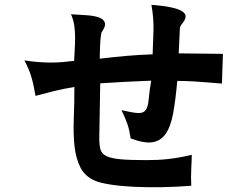

<svg xmlns="http://www.w3.org/2000/svg" viewBox="-20 -726 1040 795"><path d="M720 -505 903 -503 899 -380Q857 -383 829 -385.5Q801 -388 780.5 -389Q760 -390 744.5 -390.5Q729 -391 714 -391Q707 -312 697 -257Q687 -202 666 -172Q645 -142 610.5 -137Q576 -132 521 -153Q516 -187 508 -211Q500 -235 483 -270Q529 -259 551.5 -258Q574 -257 583.5 -270.5Q593 -284 595.5 -313.5Q598 -343 606 -392Q553 -390 495 -387Q437 -384 395 -381L391 -155Q391 -125 396 -107Q401 -89 421 -79.5Q441 -70 480 -66.5Q519 -63 585 -63Q610 -63 632 -64Q654 -65 676 -67.5Q698 -70 721.5 -74Q745 -78 774 -85Q774 -77 773.5 -62Q773 -47 772 -29Q771 -11 771 8Q771 27 772 43Q712 48 650.5 49Q589 50 535.5 47.5Q482 45 439.5 38.5Q397 32 375 23Q332 5 313 -32.5Q294 -70 288.5 -121Q283 -172 285.5 -234.5Q288 -297 288 -366Q240 -358 202 -348.5Q164 -339 127 -329Q123 -353 119 -371.5Q115 -390 110 -407Q105 -424 98 -440.5Q91 -457 81 -476Q113 -471 140 -469Q167 -467 191.5 -467Q216 -467 239.5 -469Q263 -471 287 -474Q288 -499 289.5 -523.5Q291 -548 291 -572Q291 -596 287.5 -620Q284 -644 274 -667Q307 -665 338 -663Q369 -661 389 -654Q409 -647 414 -632.5Q419 -618 400 -591Q398 -582 396.5 -568.5Q395 -555 394.5 -540Q394 -525 393.5 -510Q393 -495 393 -483Q452 -490 502.5 -494.5Q553 -499 612 -501Q614 -549 615.5 -599.5Q617 -650 607 -706Q659 -702 690.5 -695Q722 -688 736 -678Q750 -668 748.5 -655.5Q747 -643 734 -628Q731 -624 729 -621Q727 -618 725 -613Z"/></svg>

Font: D2Coding
Style: Bold
Weight: 700
Monospace: yes
Designer: Yong-Rak Park; Jeong-Hwan Yoon; Sang-Min Lee;
Foundry: NHN Corporation
Version: Version 1.3.2; Build 20180524